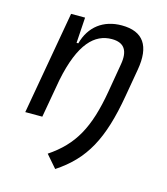

<svg xmlns="http://www.w3.org/2000/svg" viewBox="-112 -614 811 931"><g transform="rotate(15 293.0 -149.0)"><path d="M40.5 0H126L160.2 -192.9C199.2 -384.8 269.5 -450.7 355 -450.7C417.5 -450.7 440.9 -414.6 428.7 -344.2L404.3 -201.2C371.6 -10.7 316.9 86.4 197.8 166.5L252 229C388.2 139.2 451.2 24.4 490.2 -202.1L514.2 -340.3C535.6 -463.4 492.7 -527.3 384.3 -527.3C292.5 -527.3 226.1 -477.1 202.6 -388.7H193.8L202.1 -517.6H131.8Z"/></g></svg>

Font: Cascadia Code SemiLight
Style: Italic
Weight: 350
Italic angle: -10°
Monospace: yes
Designer: Aaron Bell
Foundry: Saja Typeworks
Version: Version 2404.023